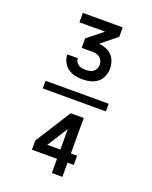

<svg xmlns="http://www.w3.org/2000/svg" viewBox="-171 -891 893 1131"><g transform="rotate(20 275.0 -325.5)"><path d="M77 -301V-349H473V-301ZM277 -431Q253 -431 229.5 -436.5Q206 -442 186.5 -456Q167 -470 156 -492.5Q145 -515 145 -539H210Q210 -527 216.5 -516.5Q223 -506 232.5 -500Q242 -494 253.5 -492Q265 -490 277 -490Q290 -490 302 -492.5Q314 -495 324 -502.5Q334 -510 339.5 -522Q345 -534 345 -546Q345 -559 339.5 -571.5Q334 -584 324 -591.5Q314 -599 301 -601.5Q288 -604 275 -604H211V-663L308 -741H147V-800H397V-741L299 -662Q321 -660 342.5 -652Q364 -644 379.5 -628Q395 -612 402.5 -590.5Q410 -569 410 -546Q410 -521 400.5 -497.5Q391 -474 371.5 -458.5Q352 -443 327 -437Q302 -431 277 -431ZM298 149V60H141V2L282 -220H364V2H403V60H364V149ZM216 2H298V-127Z"/></g></svg>

Font: Lode
Style: Regular
Weight: 400
Monospace: yes
Designer: Belleve Invis
Foundry: Belleve Invis
Version: Version 29.2.0; ttfautohint (v1.8.3)